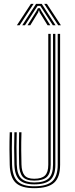

<svg xmlns="http://www.w3.org/2000/svg" viewBox="-20 -977 394 1003"><path d="M158.5 6Q91.5 6 62 -22.4Q32.5 -50.8 30.8 -116.2Q29.5 -159.2 29.4 -196.8Q29.2 -234.2 30.8 -286.2H43Q41.8 -239.5 41.8 -201.9Q41.8 -164.2 43 -116.5Q44.8 -56.2 71.6 -30Q98.5 -3.8 158.5 -3.8Q224.5 -3.8 253 -29.9Q281.5 -56 281.5 -116.2V-800H294V-116.2Q294 -50.8 262.5 -22.4Q231 6 158.5 6ZM158.5 -13.8Q105 -13.8 81 -37.6Q57 -61.5 55.2 -116.8Q53.8 -167 53.9 -204.9Q54 -242.8 55.2 -286.2H67.5Q66.5 -247 66.2 -208Q66 -169 67.5 -117.8Q69.2 -65 91.6 -44.4Q114 -23.8 158.5 -23.8Q211.2 -23.8 234.1 -45.1Q257 -66.5 257 -116.2V-800H269.2V-116.2Q269.2 -61.2 243.5 -37.5Q217.8 -13.8 158.5 -13.8ZM158.5 -33.5Q114.8 -33.5 97.9 -54.4Q81 -75.2 80 -117.8Q79 -149.5 78.9 -174.5Q78.8 -199.5 79.1 -225.5Q79.5 -251.5 80 -286.2H92.2Q90.5 -228.8 90.9 -192.4Q91.2 -156 92.2 -117.8Q93.2 -79.8 107.8 -61.5Q122.2 -43.2 158.5 -43.2Q198 -43.2 215.1 -60.2Q232.2 -77.2 232.2 -116.2V-800H244.8V-116.2Q244.8 -71.8 224.8 -52.6Q204.8 -33.5 158.5 -33.5ZM68.2 -845 141.5 -956.8H155.5L82.5 -845ZM96.2 -845 168.5 -956.8H198L270.2 -845H256L203 -927.2L190.2 -946.5H176.5L163.5 -927L110.5 -845ZM284 -845 211 -956.8H225L298.2 -845ZM123.8 -845 170 -918.5 178.2 -934.2H188.5L196.8 -918.5L242.8 -845H228.5L187.5 -911.5L184.5 -922H182.2L179 -911.5L138.2 -845Z"/></svg>

Font: Big Shoulders Inline Text Light
Style: Regular
Weight: 300
Designer: Patric King
Foundry: XO Type Co
Version: Version 1.000